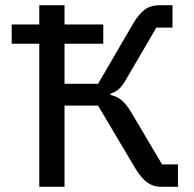

<svg xmlns="http://www.w3.org/2000/svg" viewBox="-20 -718 746 738"><path d="M131 -550H25V-624H131V-698H228V-624H377V-550H228V-396H357L491 -626Q514 -665 537 -681.5Q560 -698 594 -698H643V-612H581L466 -415Q451 -389 438.5 -377Q426 -365 405 -358V-353Q428 -348 446 -334Q464 -320 484 -287L603 -86H664V0H599Q569 0 546 -16.5Q523 -33 500 -71L357 -312H228V0H131Z"/></svg>

Font: IBM Plex Sans Text
Style: Regular
Weight: 450
Designer: Mike Abbink, Paul van der Laan, Pieter van Rosmalen
Foundry: Bold Monday
Version: Version 3.005